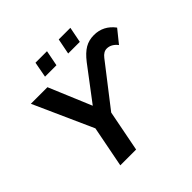

<svg xmlns="http://www.w3.org/2000/svg" viewBox="-211 -1045 1237 1237"><g transform="rotate(-45 407.5 -427.0)"><path d="M401 -282 346 0H202L257 -282L75 -688H226L348 -397L519 -623Q557 -672 593 -693Q629 -714 675 -714Q761 -714 815 -642L744 -554Q713 -594 672 -594Q643 -594 619 -563ZM580 -747H474L495 -854H601ZM367 -747H263L283 -854H388Z"/></g></svg>

Font: Libra Sans
Style: Bold Italic
Weight: 700
Italic angle: -12°
Foundry: Context Ltd
Version: Version 1.002